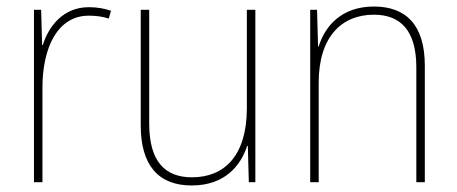

<svg xmlns="http://www.w3.org/2000/svg" viewBox="-20 -558 1400 588"><path d="M252 -536C174 -536 129 -478 111 -420H109L106 -528H84V0H110V-290C110 -410 155 -510 252 -510C276 -510 295 -507 313 -501L320 -525C300 -532 277 -536 252 -536Z M762 -528H736V-227C736 -82 668 -15 568 -15C484 -15 437 -65 437 -179V-528H411V-174C411 -53 464 10 567 10C669 10 717 -51 737 -111H739L742 0H762Z M1125 -538C1025 -538 975 -477 956 -416H954L951 -528H930V0H956V-305C956 -446 1027 -513 1125 -513C1206 -513 1255 -465 1255 -352V0H1281V-357C1281 -481 1224 -538 1125 -538Z"/></svg>

Font: Noto Sans Georgian SemiCondensed Thin
Style: Regular
Weight: 100
Width: 4
Designer: Monotype Design Team, Akaki Razmadze
Foundry: Google LLC
Version: Version 2.005